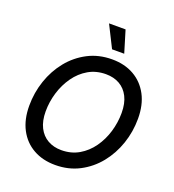

<svg xmlns="http://www.w3.org/2000/svg" viewBox="-166 -1071 1095 1209"><g transform="rotate(20 381.5 -467.0)"><path d="M341.3 10.3Q257.3 10.3 194.1 -25.4Q130.9 -61 95.9 -127.4Q61 -193.8 61 -285.6Q61 -373 88.6 -454.1Q116.2 -535.2 167.7 -598.9Q219.2 -662.6 291.5 -700.2Q363.8 -737.8 453.1 -737.8Q537.1 -737.8 599.9 -702.1Q662.6 -666.5 697.8 -600.3Q732.9 -534.2 732.9 -441.9Q732.9 -354.5 705.3 -273.4Q677.7 -192.4 626 -128.4Q574.2 -64.5 502.2 -27.1Q430.2 10.3 341.3 10.3ZM345.7 -90.8Q411.6 -90.8 463.1 -120.8Q514.6 -150.9 550.5 -201.4Q586.4 -252 605 -314.2Q623.5 -376.5 623.5 -440.4Q623.5 -504.9 601.3 -548.6Q579.1 -592.3 539.8 -614.5Q500.5 -636.7 448.7 -636.7Q382.8 -636.7 331.3 -606.7Q279.8 -576.7 243.9 -525.9Q208 -475.1 189.2 -413.1Q170.4 -351.1 170.4 -287.1Q170.4 -223.1 192.6 -179.4Q214.8 -135.7 254.4 -113.3Q293.9 -90.8 345.7 -90.8ZM429.7 -796.9 356 -943.8H466.8L511.2 -796.9Z"/></g></svg>

Font: Inter 18pt Medium
Style: Italic
Weight: 500
Italic angle: -9.3988°
Designer: Rasmus Andersson
Foundry: rsms
Version: Version 4.001;git-66647c0bb